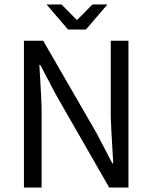

<svg xmlns="http://www.w3.org/2000/svg" viewBox="-20 -838 682 858"><path d="M87 0V-656H173L411 -244L482 -108H486Q475 -290 475 -317V-656H554V0H468L231 -413L160 -548H156Q166 -383 166 -343V0ZM188 -818H255L322 -750H326L393 -818H460L364 -706H284Z"/></svg>

Font: RibengUni
Style: Regular
Weight: 400
Designer: (1) Dr. Andrew Glass (Program Manager at Microsoft Corporation)
(2) Bivuti Chakma (Suz Moriz)
(3) Paul D. Hunt (Adobe Co
Foundry: Bivuti Chakma and Jyoti Chakma
Version: Version 1.2020